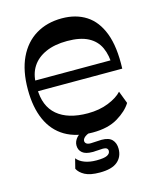

<svg xmlns="http://www.w3.org/2000/svg" viewBox="-115 -641 760 927"><g transform="rotate(-15 265.5 -177.5)"><path d="M285.9 10.2Q203.8 10.2 148 -22.7Q92.2 -55.7 64.1 -118.7Q35.9 -181.7 35.9 -271Q35.9 -364.6 66.5 -429.2Q97.1 -493.8 152.7 -527.4Q208.2 -561 282.8 -561Q352.7 -561 403.4 -528.6Q454.2 -496.1 480.3 -427.6Q506.4 -359.1 502.3 -250.8H75.1V-304.1H480.3L459.4 -273.9Q459.4 -329.2 441.4 -368.3Q423.4 -407.3 383.8 -427.9Q344.1 -448.6 279.2 -448.6Q216 -448.6 171.6 -428.6Q127.1 -408.7 104 -372.7Q80.9 -336.7 80.9 -286.6V-264.6Q80.9 -176 134.4 -130.7Q188 -85.4 286.9 -85.4Q344.8 -85.4 390.3 -103.8Q435.9 -122.2 458.4 -147.3L482.1 -84.9Q460.1 -48.7 411.1 -19.2Q362.1 10.2 285.9 10.2ZM269.2 205.8Q220.3 205.8 194.2 191.8Q168.1 177.8 158.1 157.4L170.4 108.3Q182.9 125.1 208.3 135Q233.7 144.9 267.9 144.9Q307.1 144.9 322 136.9Q336.9 129 336.9 115.8Q336.9 98.2 311.9 98.2Q299.9 98.5 286.1 99.7Q272.3 100.9 259.7 100.9Q225.4 100.9 209 87.2Q192.7 73.6 192.7 50.4Q192.7 29.7 208.9 11.5Q225.1 -6.7 261.8 -17.1L293.4 0Q259.9 8.1 246.9 18.2Q233.9 28.3 233.9 39Q233.9 47.1 240.7 52.5Q247.4 57.9 262.2 57.9Q274.8 57.9 289.9 56.5Q305.1 55.2 316.7 55.2Q353.1 55.2 369.1 72.3Q385.2 89.4 385.2 118.2Q385.2 158.4 357 182.1Q328.8 205.8 269.2 205.8Z"/></g></svg>

Font: Savate ExtraLight
Style: Regular
Weight: 200
Designer: Max Esnée
Foundry: Plomb Type
Version: Version 2.000